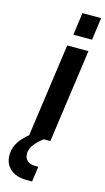

<svg xmlns="http://www.w3.org/2000/svg" viewBox="-207 -797 599 1092"><g transform="rotate(15 93.0 -250.5)"><path d="M21 0 98 -550H223L146 0ZM116 -618 134 -750H244L226 -618ZM75 249Q10.5 249 -23.8 218Q-58 187 -58 138Q-58 80.5 -16 34.2Q26 -12 86 -45H113L107 0Q81 19 58.5 46Q36 73 36 104Q36 128.5 52 143.8Q68 159 98 159H118L105 249Z"/></g></svg>

Font: Mohave Light
Style: Bold Italic
Weight: 700
Italic angle: -8°
Version: Version 2.003